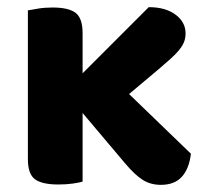

<svg xmlns="http://www.w3.org/2000/svg" viewBox="-20 -509 582 537"><path d="M211 -304 396 -489Q443 -489 471 -468Q499 -447 499 -416Q499 -402 494.5 -391Q490 -380 480.5 -368.5Q471 -357 456.5 -344Q442 -331 422 -314L341 -246L514 -79Q509 -37 488.5 -14.5Q468 8 430 8Q401 8 379 -6Q357 -20 330 -52L211 -193V-1Q201 2 183 4.5Q165 7 143 7Q98 7 78 -7.5Q58 -22 58 -64V-480Q69 -482 87 -485Q105 -488 127 -488Q172 -488 191.5 -473Q211 -458 211 -416Z"/></svg>

Font: Baloo 2 Latin
Style: Bold
Weight: 400
Designer: Sarang Kulkarni and Ek Type
Foundry: Ek Type
Version: Version 1.001